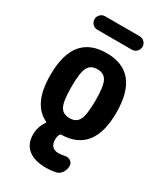

<svg xmlns="http://www.w3.org/2000/svg" viewBox="-226 -800 953 1110"><g transform="rotate(30 250.0 -245.0)"><path d="M133.8 -710H364.3Q382.8 -710 396 -696.8Q409.2 -683.6 409.2 -665Q409.2 -646.5 396 -633.3Q382.8 -620.1 364.3 -620.1H133.8Q115.2 -620.1 102.1 -633.3Q88.9 -646.5 88.9 -665Q88.9 -683.6 102.1 -696.8Q115.2 -710 133.8 -710ZM187 -130.4Q205.1 -96.7 249 -96.7Q293 -96.7 311 -130.4Q329.1 -164.1 329.1 -260.3Q329.1 -356.4 311 -389.6Q293 -422.9 249 -422.9Q205.1 -422.9 187 -389.6Q168.9 -356.4 168.9 -260.3Q168.9 -164.1 187 -130.4ZM468.8 -259.8Q468.8 3.9 258.8 9.8Q250 9.8 247.1 16.6Q239.3 32.2 239.3 49.8Q239.3 109.4 293.9 110.4Q312.5 110.4 335.9 105.5Q355.5 100.6 372.1 111.8Q388.7 123 388.7 141.6V142.6Q388.7 168.9 374 189.5Q359.4 210 335 213.9Q304.7 219.7 274.4 219.7Q197.3 219.7 155.8 186Q114.3 152.3 114.3 89.8Q114.3 39.1 142.6 -2Q147.5 -8.8 140.6 -12.7Q28.3 -67.4 29.3 -259.8Q29.3 -530.3 249 -530.3Q468.8 -530.3 468.8 -259.8Z"/></g></svg>

Font: Rounded Mgen+ 1m bold
Style: Bold
Weight: 700
Designer: [Source Han Sans]
Ryoko NISHIZUKA  (kana & ideographs); Paul D. Hunt (Latin, Greek & Cyrillic); Wenlong ZHANG  (bopomofo
Version: Version 1.059.20150602